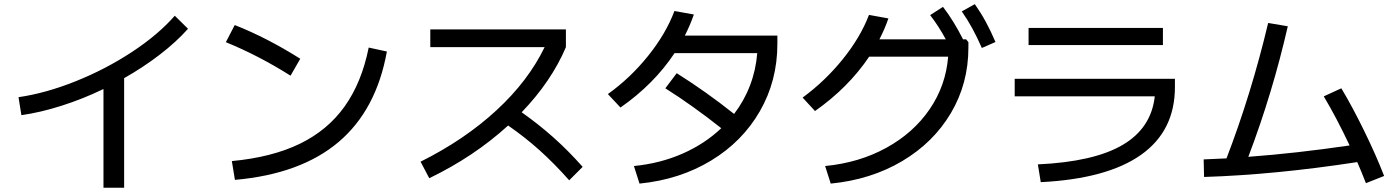

<svg xmlns="http://www.w3.org/2000/svg" viewBox="-20 -838 6602 907"><path d="M805.7 -763.7 868.2 -702.1Q812.5 -639.6 735.1 -580.1Q657.7 -520.5 566.4 -468.8V48.8H468.8V-417.5Q371.6 -370.6 272.2 -338.9Q172.9 -307.1 81.1 -293.9L67.4 -378.9Q195.8 -397.5 336.9 -453.9Q478 -510.3 602.3 -591.8Q726.6 -673.3 805.7 -763.7Z M1721.7 -613.3 1807.6 -594.7Q1757.8 -317.9 1578.9 -166.7Q1399.9 -15.6 1089.8 11.7L1075.2 -77.1Q1263.7 -94.7 1395.5 -158.4Q1527.3 -222.2 1607.9 -335Q1688.5 -447.8 1721.7 -613.3ZM1046.9 -638.7 1088.9 -719.7Q1240.2 -660.2 1398.4 -560.5L1352.5 -480.5Q1200.7 -576.2 1046.9 -638.7Z M2552.7 -615.2H2012.7V-699.2H2653.3V-615.2Q2585.4 -454.6 2444.3 -307.6Q2523.9 -251.5 2594.5 -188.7Q2665 -126 2732.4 -49.8L2668.9 13.7Q2597.7 -66.4 2528.8 -128.2Q2460 -189.9 2380.4 -245.1Q2219.2 -98.1 2007.8 3.9L1966.8 -74.2Q2174.3 -177.7 2325 -316.7Q2475.6 -455.6 2552.7 -615.2Z M3387.2 -232.4Q3251.5 -339.8 3123 -420.9L3176.8 -492.2Q3314.5 -405.8 3447.8 -299.8Q3495.1 -361.3 3522.9 -434.1Q3550.8 -506.8 3557.1 -586.9H3166.5Q3068.8 -439.9 2911.1 -330.1L2851.6 -393.6Q2958 -469.7 3042 -574.5Q3126 -679.2 3166 -786.1L3257.8 -769.5Q3240.2 -719.2 3215.3 -669.9H3652.3V-630.9Q3652.3 -456.5 3569.8 -313Q3487.3 -169.4 3339.4 -79.6Q3191.4 10.3 3001 29.3L2974.6 -53.7Q3098.6 -65.9 3203.9 -112.1Q3309.1 -158.2 3387.2 -232.4Z M4459 -570.3H4085.9Q3987.8 -424.3 3830.1 -313.5L3771.5 -377Q3877.4 -454.6 3961.2 -558.3Q4044.9 -662.1 4085 -767.6L4176.8 -751Q4159.7 -701.2 4134.3 -652.3H4447.8Q4416 -711.9 4374 -766.6L4434.6 -805.7Q4485.8 -738.8 4529.3 -652.3H4543.9L4554.7 -638.7V-613.3Q4554.7 -443.8 4472.2 -304.2Q4389.6 -164.6 4241.9 -76.9Q4094.2 10.7 3904.3 29.3L3877.9 -53.7Q4039.1 -69.3 4167.2 -139.9Q4295.4 -210.4 4371.8 -322.3Q4448.2 -434.1 4459 -570.3ZM4523.4 -784.2 4585 -818.4Q4613.8 -777.3 4637 -734.6Q4660.2 -691.9 4682.6 -639.6L4618.2 -611.3Q4595.2 -663.6 4572.8 -704.6Q4550.3 -745.6 4523.4 -784.2Z M5435.1 -382.8H4773.4V-465.8H5530.3V-426.8Q5530.3 -219.7 5369.9 -106.4Q5209.5 6.8 4896.5 22.5L4882.8 -61.5Q5147 -73.7 5282.7 -153.1Q5418.5 -232.4 5435.1 -382.8ZM4838.9 -706.1H5473.6V-625H4838.9Z M5773.9 -89.8Q5831.5 -239.3 5881.6 -401.9Q5931.6 -564.5 5970.7 -729.5L6063.5 -713.9Q5990.7 -396 5877 -97.2Q6102.1 -113.8 6355.5 -150.9Q6292.5 -284.2 6233.4 -382.8L6316.4 -420.9Q6368.7 -333.5 6423.8 -220.9Q6479 -108.4 6518.6 -6.8L6432.6 27.3Q6410.6 -28.8 6391.6 -72.3Q6004.4 -12.7 5668 -2L5666 -85Z"/></svg>

Font: Pretendard Medium
Style: Regular
Weight: 500
Designer: Base glyphs from Inter by Rasmus Andersson; Hangeul glyphs from Noto Sans CJK(Source Han Sans) by Jang Soo-young and Kan
Foundry: Kil Hyung-jin
Version: Version 1.309